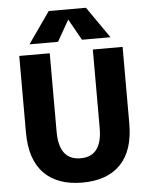

<svg xmlns="http://www.w3.org/2000/svg" viewBox="-63 -1018 841 1079"><g transform="rotate(-5 357.5 -478.5)"><path d="M357 -908 290 -790H129L253 -967H463L586 -790H425L359 -908ZM238 -730V-287Q238 -127 360 -127Q481 -127 481 -287V-730H649V-298Q649 -146 574 -68Q499 10 358 10Q217 10 141.5 -68Q66 -146 66 -298V-730Z"/></g></svg>

Font: M PLUS 1p ExtraBold
Style: Regular
Weight: 800
Version: Version 1.062